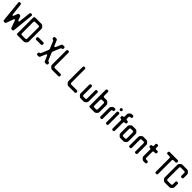

<svg xmlns="http://www.w3.org/2000/svg" viewBox="737 -3102 5500 5500"><g transform="rotate(45 3487.0 -352.0)"><path d="M84 -29Q89 9 126 9H142Q176 9 188 -23L263 -232Q274 -259 289 -259Q306 -259 315 -232L391 -23Q403 9 437 9H451Q488 9 493 -29L557 -668Q562 -710 519 -710H508Q471 -710 466 -672L428 -327Q427 -312 420.5 -303.5Q414 -295 405 -295Q390 -295 379 -321L341 -422Q329 -454 295 -454H282Q248 -454 236 -422L198 -319Q187 -293 172 -293Q163 -293 156.5 -301.5Q150 -310 149 -325L111 -672Q106 -710 69 -710H58Q15 -710 20 -668Z M667 9H922Q951 9 971 -11L1003 -43Q1025 -65 1023 -93V-607Q1023 -636 1003 -656L971 -688Q950 -709 922 -709H667Q627 -709 627 -669V-31Q627 9 667 9ZM718 -122V-578Q718 -618 758 -618H892Q932 -618 932 -578V-122Q932 -82 892 -82H758Q718 -82 718 -122Z M1143 -278H1328Q1368 -278 1368 -318V-333Q1368 -373 1328 -373H1143Q1103 -373 1103 -333V-318Q1103 -278 1143 -278Z M1478 9H1517Q1550 9 1563 -22L1626 -174Q1636 -199 1653 -199Q1670 -199 1680 -174L1744 -22Q1757 9 1790 9H1832Q1872 9 1872 -31V-42Q1872 -82 1843 -82Q1814 -82 1801 -113L1712 -325Q1706 -340 1706 -352Q1706 -366 1712 -379L1801 -592Q1814 -623 1843 -623Q1872 -623 1872 -663V-674Q1872 -714 1832 -714H1790Q1757 -714 1744 -683L1680 -530Q1670 -505 1653 -505Q1636 -505 1626 -530L1563 -683Q1550 -714 1517 -714H1478Q1438 -714 1438 -674V-663Q1438 -623 1466 -623Q1493 -623 1506 -592L1594 -379Q1600 -366 1600 -352Q1600 -340 1594 -325L1506 -113Q1493 -82 1466 -82Q1438 -82 1438 -42V-31Q1438 9 1478 9Z M2014 -12Q2035 9 2063 9H2317Q2357 9 2357 -31V-42Q2357 -82 2317 -82H2093Q2053 -82 2053 -122V-670Q2053 -710 2013 -710H2002Q1962 -710 1962 -670V-93Q1962 -64 1982 -44Z M2679 -12Q2700 9 2728 9H2982Q3022 9 3022 -31V-42Q3022 -82 2982 -82H2758Q2718 -82 2718 -122V-670Q2718 -710 2678 -710H2667Q2627 -710 2627 -670V-93Q2627 -64 2647 -44Z M3175 -11Q3195 9 3224 9H3347Q3376 9 3396 -11L3428 -43Q3450 -65 3448 -93V-445Q3448 -485 3408 -485H3397Q3357 -485 3357 -445V-122Q3357 -82 3317 -82H3253Q3213 -82 3213 -122V-445Q3213 -485 3173 -485H3162Q3122 -485 3122 -445V-93Q3122 -64 3142 -44Z M3598 7H3781Q3810 7 3830 -13L3863 -46Q3883 -66 3883 -95V-383Q3883 -412 3863 -432L3830 -465Q3810 -485 3781 -485H3689Q3649 -485 3649 -525V-670Q3649 -710 3609 -710H3598Q3558 -710 3558 -670V-33Q3558 7 3598 7ZM3649 -124V-354Q3649 -394 3689 -394H3752Q3792 -394 3792 -354V-124Q3792 -84 3752 -84H3689Q3649 -84 3649 -124Z M4033 8H4044Q4084 8 4084 -32V-354Q4084 -394 4119 -394Q4159 -394 4159 -434V-445Q4159 -485 4119 -485H4095Q4066 -485 4046 -465L4013 -432Q3993 -412 3993 -383V-32Q3993 8 4033 8Z M4244 -555Q4259 -540 4275 -540Q4291 -540 4306 -555Q4321 -570 4321 -586Q4321 -602 4306 -617Q4291 -632 4275 -632Q4259 -632 4244 -617Q4229 -602 4229 -586Q4229 -570 4244 -555ZM4270 9H4280Q4320 9 4320 -31V-445Q4320 -485 4280 -485H4270Q4230 -485 4230 -445V-31Q4230 9 4270 9Z M4483 -32Q4483 8 4523 8H4533Q4573 8 4573 -32V-354Q4573 -394 4613 -394H4624Q4664 -394 4664 -434V-445Q4664 -485 4624 -485H4613Q4573 -485 4573 -525V-579Q4573 -619 4613 -619H4624Q4664 -619 4664 -659V-670Q4664 -710 4624 -710H4584Q4555 -710 4535 -690L4503 -658Q4482 -637 4483 -608V-525Q4483 -485 4447 -485Q4411 -485 4411 -445V-434Q4411 -394 4447 -394Q4483 -394 4483 -354Z M4787 -11Q4807 9 4836 9H4960Q4989 9 5009 -11L5041 -43Q5063 -65 5061 -93V-383Q5061 -411 5041 -433L5009 -465Q4989 -485 4960 -485H4836Q4807 -485 4787 -465L4754 -432Q4734 -412 4734 -383V-93Q4734 -64 4754 -44ZM4825 -122V-354Q4825 -394 4865 -394H4930Q4970 -394 4970 -354V-122Q4970 -82 4930 -82H4865Q4825 -82 4825 -122Z M5211 10H5222Q5262 10 5262 -30V-354Q5262 -394 5302 -394H5368Q5408 -394 5408 -354V-30Q5408 10 5448 10H5458Q5498 10 5498 -30V-383Q5498 -412 5478 -432L5446 -464Q5425 -485 5397 -485H5273Q5244 -485 5224 -465L5191 -432Q5171 -412 5171 -383V-30Q5171 10 5211 10Z M5687 -44 5720 -11Q5740 9 5769 9H5838Q5878 9 5878 -31V-42Q5878 -82 5838 -82H5798Q5758 -82 5758 -122V-355Q5758 -395 5798 -395H5838Q5878 -395 5878 -435V-445Q5878 -485 5838 -485H5798Q5758 -485 5758 -525V-577Q5758 -617 5718 -617H5707Q5667 -617 5667 -577V-525Q5667 -485 5628 -485Q5588 -485 5588 -445V-435Q5588 -395 5628 -395Q5667 -395 5667 -355V-93Q5667 -64 5687 -44Z M6233 -32Q6233 8 6273 8H6284Q6324 8 6324 -32V-579Q6324 -619 6364 -619H6436Q6476 -619 6476 -659V-670Q6476 -710 6436 -710H6120Q6080 -710 6080 -670V-659Q6080 -619 6120 -619H6193Q6233 -619 6233 -579Z M6581 -11Q6601 9 6630 9H6822Q6851 9 6871 -11L6904 -44Q6924 -64 6924 -93V-220Q6924 -260 6884 -260H6873Q6833 -260 6833 -220V-122Q6833 -82 6793 -82H6659Q6619 -82 6619 -122V-579Q6619 -619 6659 -619H6793Q6833 -619 6833 -579V-471Q6833 -431 6873 -431H6884Q6924 -431 6924 -471V-608Q6924 -637 6904 -657L6871 -690Q6851 -710 6822 -710H6630Q6601 -710 6581 -690L6548 -657Q6528 -637 6528 -608V-93Q6528 -64 6548 -44Z"/></g></svg>

Font: WD-XL Lubrifont TC
Style: Regular
Weight: 400
Designer: [WD-XL Lubrifont] Copyright 2020-2022 (c) NightFurySL2001, Skr-ZERO; [ZCOOL QingKe HuangYou] Copyright 2018-2022 (c) The
Version: Version 2.001;hotconv 1.1.1;makeotfexe 2.6.0